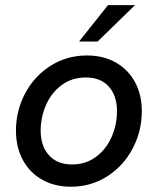

<svg xmlns="http://www.w3.org/2000/svg" viewBox="-20 -717 614 746"><path d="M42 -209.5Q42 -286.5 77.5 -353.8Q113 -421 176.2 -461.2Q239.5 -501.5 318 -501.5Q381.5 -501.5 429.8 -474.2Q478 -447 504.5 -398Q531 -349 531 -285.5Q531 -207 495.2 -139.5Q459.5 -72 396.5 -31.8Q333.5 8.5 255.5 8.5Q192 8.5 143.5 -19Q95 -46.5 68.5 -96Q42 -145.5 42 -209.5ZM434.5 -285Q434.5 -345 402.8 -380.5Q371 -416 314 -416Q259 -416 219 -386Q179 -356 158.5 -308.2Q138 -260.5 138 -209.5Q138 -149.5 170.2 -113.8Q202.5 -78 260 -78Q313 -78 352.8 -107.5Q392.5 -137 413.5 -184.5Q434.5 -232 434.5 -285ZM399.5 -697H504.5L359 -555.5H287Z"/></svg>

Font: HK Grotesk Medium
Style: Italic
Weight: 500
Italic angle: -8°
Designer: Alfredo Marco Pradil
Foundry: Hanken Design Co.
Version: Version 3.004